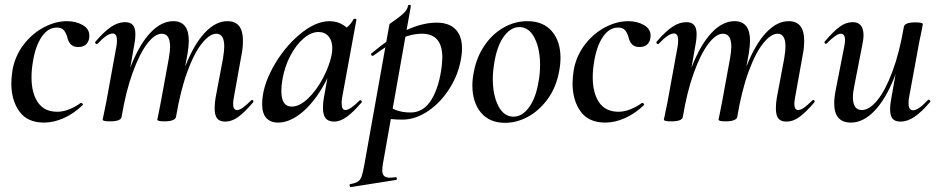

<svg xmlns="http://www.w3.org/2000/svg" viewBox="-20 -485 3820 780"><path d="M26 -146Q26 -170 31 -202Q42 -260 77 -305Q112 -350 159 -374.5Q206 -399 252 -399Q288 -399 315.5 -383.5Q343 -368 343 -340Q343 -319 331.5 -306.5Q320 -294 298 -294Q278 -294 267.5 -305Q257 -316 253 -335Q248 -352 239 -362.5Q230 -373 211 -373Q175 -373 149.5 -335.5Q124 -298 114 -236Q108 -202 108 -171Q108 -107 134 -69Q160 -31 213 -31Q237 -31 262.5 -41.5Q288 -52 308 -67H309Q312 -67 315 -64Q318 -61 316 -58Q278 -22 237.5 -4.5Q197 13 159 13Q91 13 58.5 -32.5Q26 -78 26 -146Z M852 -45Q852 -66 856 -89L886 -248Q891 -280 891 -296Q891 -348 859 -348Q832 -348 800.5 -309Q769 -270 741 -193.5Q713 -117 695 -10L680 -11Q699 -130 733.5 -217.5Q768 -305 812 -352Q856 -399 904 -399Q967 -399 967 -320Q967 -292 962 -267L930 -89Q927 -73 927 -63Q927 -38 943 -38Q953 -38 967 -48Q981 -58 1000 -77Q1002 -79 1004 -79Q1007 -79 1009 -75.5Q1011 -72 1008 -69Q974 -29 948 -10Q922 9 895 9Q872 9 862 -4Q852 -17 852 -45ZM397 1 402 -23 412 -72 453 -297Q455 -306 455 -321Q455 -349 438 -349Q415 -349 376 -307Q375 -306 373 -306Q370 -306 367.5 -309.5Q365 -313 368 -316Q403 -357 431.5 -376Q460 -395 488 -395Q510 -395 520 -383Q530 -371 530 -346Q530 -326 526 -306L474 -10Q471 8 427 8Q397 8 397 1ZM619 1 624 -23Q633 -68 634 -74L666 -249Q671 -279 671 -295Q671 -348 637 -348Q609 -348 578 -307.5Q547 -267 519 -190Q491 -113 474 -10L458 -11Q477 -128 511.5 -216Q546 -304 590.5 -351.5Q635 -399 684 -399Q747 -399 747 -319Q747 -300 742 -268L695 -10Q694 -2 682 3Q670 8 648 8Q619 8 619 1Z M1045 -62Q1045 -131 1088.5 -210.5Q1132 -290 1196.5 -344.5Q1261 -399 1319 -399Q1352 -399 1379 -380.5Q1406 -362 1409 -326L1355 -357Q1371 -359 1389 -373.5Q1407 -388 1416 -407Q1418 -409 1421 -409Q1424 -409 1426.5 -407.5Q1429 -406 1428 -405L1370 -89Q1368 -80 1368 -66Q1368 -38 1383 -38Q1402 -38 1441 -77Q1442 -78 1444 -78Q1447 -78 1449 -74.5Q1451 -71 1449 -69Q1416 -30 1389 -10.5Q1362 9 1337 9Q1314 9 1303 -4.5Q1292 -18 1292 -47Q1292 -68 1296 -89L1321 -229L1341 -246Q1316 -168 1277 -109Q1238 -50 1194.5 -18.5Q1151 13 1110 13Q1079 13 1062 -5.5Q1045 -24 1045 -62ZM1327 -261Q1330 -276 1330 -289Q1330 -319 1315 -337Q1300 -355 1274 -355Q1244 -355 1213.5 -329Q1183 -303 1159.5 -258.5Q1136 -214 1127 -160Q1123 -137 1123 -115Q1123 -52 1165 -52Q1197 -52 1231.5 -85Q1266 -118 1292 -167.5Q1318 -217 1327 -261Z M1403 263Q1424 259 1434 252.5Q1444 246 1449 232Q1454 218 1460 185L1562 -386Q1562 -388 1582 -401.5Q1602 -415 1618 -429.5Q1634 -444 1638 -462Q1639 -466 1644.5 -465Q1650 -464 1649 -460L1536 178Q1533 196 1533 207Q1533 223 1540.5 230Q1548 237 1565 237Q1569 237 1587 235Q1591 234 1592 239.5Q1593 245 1589 246L1405 275Q1402 276 1400.5 270Q1399 264 1403 263ZM1526 -8 1536 -67Q1561 -49 1587 -38.5Q1613 -28 1648 -28Q1701 -28 1733 -80.5Q1765 -133 1775 -220Q1777 -242 1777 -251Q1777 -348 1694 -348Q1651 -348 1605 -326.5Q1559 -305 1497 -259Q1496 -258 1494 -258Q1490 -258 1488 -262Q1486 -266 1489 -268Q1637 -393 1754 -393Q1804 -393 1830.5 -366Q1857 -339 1857 -288Q1857 -271 1854 -253Q1844 -186 1807.5 -127.5Q1771 -69 1719.5 -34Q1668 1 1614 1Q1569 1 1526 -8Z M1899 -138Q1899 -165 1905 -193Q1916 -252 1947.5 -299Q1979 -346 2025 -372.5Q2071 -399 2122 -399Q2187 -399 2222 -358Q2257 -317 2257 -250Q2257 -223 2251 -193Q2239 -129 2204.5 -82Q2170 -35 2124.5 -10.5Q2079 14 2032 14Q1968 14 1933.5 -28Q1899 -70 1899 -138ZM2167 -149Q2174 -183 2174 -221Q2174 -287 2151.5 -331Q2129 -375 2090 -375Q2056 -375 2028.5 -339Q2001 -303 1989 -236Q1982 -194 1982 -165Q1982 -98 2004.5 -54.5Q2027 -11 2066 -11Q2101 -11 2128.5 -48Q2156 -85 2167 -149Z M2306 -146Q2306 -170 2311 -202Q2322 -260 2357 -305Q2392 -350 2439 -374.5Q2486 -399 2532 -399Q2568 -399 2595.5 -383.5Q2623 -368 2623 -340Q2623 -319 2611.5 -306.5Q2600 -294 2578 -294Q2558 -294 2547.5 -305Q2537 -316 2533 -335Q2528 -352 2519 -362.5Q2510 -373 2491 -373Q2455 -373 2429.5 -335.5Q2404 -298 2394 -236Q2388 -202 2388 -171Q2388 -107 2414 -69Q2440 -31 2493 -31Q2517 -31 2542.5 -41.5Q2568 -52 2588 -67H2589Q2592 -67 2595 -64Q2598 -61 2596 -58Q2558 -22 2517.5 -4.5Q2477 13 2439 13Q2371 13 2338.5 -32.5Q2306 -78 2306 -146Z M3132 -45Q3132 -66 3136 -89L3166 -248Q3171 -280 3171 -296Q3171 -348 3139 -348Q3112 -348 3080.5 -309Q3049 -270 3021 -193.5Q2993 -117 2975 -10L2960 -11Q2979 -130 3013.5 -217.5Q3048 -305 3092 -352Q3136 -399 3184 -399Q3247 -399 3247 -320Q3247 -292 3242 -267L3210 -89Q3207 -73 3207 -63Q3207 -38 3223 -38Q3233 -38 3247 -48Q3261 -58 3280 -77Q3282 -79 3284 -79Q3287 -79 3289 -75.5Q3291 -72 3288 -69Q3254 -29 3228 -10Q3202 9 3175 9Q3152 9 3142 -4Q3132 -17 3132 -45ZM2677 1 2682 -23 2692 -72 2733 -297Q2735 -306 2735 -321Q2735 -349 2718 -349Q2695 -349 2656 -307Q2655 -306 2653 -306Q2650 -306 2647.5 -309.5Q2645 -313 2648 -316Q2683 -357 2711.5 -376Q2740 -395 2768 -395Q2790 -395 2800 -383Q2810 -371 2810 -346Q2810 -326 2806 -306L2754 -10Q2751 8 2707 8Q2677 8 2677 1ZM2899 1 2904 -23Q2913 -68 2914 -74L2946 -249Q2951 -279 2951 -295Q2951 -348 2917 -348Q2889 -348 2858 -307.5Q2827 -267 2799 -190Q2771 -113 2754 -10L2738 -11Q2757 -128 2791.5 -216Q2826 -304 2870.5 -351.5Q2915 -399 2964 -399Q3027 -399 3027 -319Q3027 -300 3022 -268L2975 -10Q2974 -2 2962 3Q2950 8 2928 8Q2899 8 2899 1Z M3369 -65Q3369 -89 3375 -119L3410 -297Q3413 -312 3413 -322Q3413 -348 3396 -348Q3386 -348 3372 -338Q3358 -328 3339 -309Q3337 -307 3335 -307Q3332 -307 3330 -310.5Q3328 -314 3331 -317Q3366 -358 3391.5 -376.5Q3417 -395 3444 -395Q3488 -395 3488 -342Q3488 -324 3482 -297L3451 -138Q3445 -110 3445 -90Q3445 -38 3481 -38Q3512 -38 3544.5 -78Q3577 -118 3605.5 -194.5Q3634 -271 3652 -376L3668 -375Q3648 -258 3613 -170Q3578 -82 3532.5 -34.5Q3487 13 3437 13Q3369 13 3369 -65ZM3596 -41Q3596 -60 3600 -80L3652 -376Q3655 -394 3699 -394Q3729 -394 3729 -387L3725 -365Q3715 -318 3714 -312L3673 -89Q3671 -80 3671 -66Q3671 -37 3689 -37Q3711 -37 3750 -79Q3751 -80 3753 -80Q3756 -80 3758.5 -76.5Q3761 -73 3758 -70Q3723 -29 3694.5 -10Q3666 9 3638 9Q3616 9 3606 -3Q3596 -15 3596 -41Z"/></svg>

Font: Cormorant Infant SemiBold
Style: Italic
Weight: 600
Italic angle: -10°
Designer: Christian Thalmann (Catharsis Fonts)
Foundry: Catharsis Fonts
Version: Version 4.000